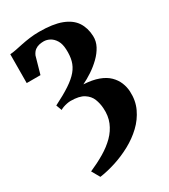

<svg xmlns="http://www.w3.org/2000/svg" viewBox="-203 -658 902 1027"><g transform="rotate(-30 248.0 -145.0)"><path d="M106 273 77.5 223Q127 201.5 169.8 176.2Q212.5 151 243.8 119.8Q275 88.5 291 49.8Q307 11 303.5 -37.5Q301.5 -67.5 290.8 -95Q280 -122.5 252 -140.5Q224 -158.5 170.5 -158.5Q160.5 -158.5 148 -156Q135.5 -153.5 124.2 -149.5Q113 -145.5 105.5 -140.5L92.5 -175.5Q152.5 -205.5 191.8 -231.5Q231 -257.5 252.8 -283.5Q274.5 -309.5 282.5 -340Q290.5 -370.5 288.5 -409.5Q287 -444 273.8 -465.5Q260.5 -487 242 -496.8Q223.5 -506.5 204.5 -506.5Q192.5 -506.5 178.5 -503.8Q164.5 -501 151.8 -492Q139 -483 130 -463L100.5 -358.5H15.5L16.5 -536Q33.5 -537 54 -541.2Q74.5 -545.5 98.8 -550.5Q123 -555.5 150.8 -559.2Q178.5 -563 210 -563Q295 -563 346.8 -543.2Q398.5 -523.5 422.8 -486.8Q447 -450 449 -399.5Q450.5 -367 434.8 -337.2Q419 -307.5 392.5 -281.8Q366 -256 335 -235.5Q304 -215 274.5 -201Q328.5 -198 365.8 -184.2Q403 -170.5 425.5 -148.2Q448 -126 459 -99Q470 -72 471.5 -43.5Q474.5 13.5 452.5 60.5Q430.5 107.5 392 144Q353.5 180.5 304.8 207Q256 233.5 204.5 250Q153 266.5 106 273Z"/></g></svg>

Font: Merriweather 24pt SemiCondensed Black
Style: Regular
Weight: 900
Width: 4
Designer: Eben Sorkin
Foundry: Eben Sorkin
Version: Version 2.100